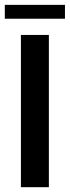

<svg xmlns="http://www.w3.org/2000/svg" viewBox="-20 -778 290 798"><path d="M66.9 -632.8H183.1V0H66.9ZM250 -757.8V-700.2H0V-757.8Z"/></svg>

Font: Resagokr
Style: Bold
Weight: 600
Designer: gluk
Foundry: gluk
Version: Version 0.95